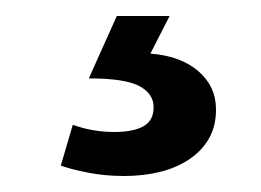

<svg xmlns="http://www.w3.org/2000/svg" viewBox="-20 -20 326 240"><path d="M126 0H192L168 47Q206 50 228 69Q250 88 250 117Q250 138 241 153.5Q232 169 216 179.5Q200 190 179.5 195Q159 200 135 200Q112 200 91 196Q70 192 56 187L71 136Q96 145 123 145Q146 145 159 138Q172 131 172 114Q172 97 154 87.5Q136 78 91 78Z"/></svg>

Font: Mukta Mahee SemiBold
Style: Regular
Weight: 600
Designer: Shuchita Grover, Noopur Datye, Girish Dalvi, Yashodeep Gholap
Foundry: Ek Type
Version: Version 2.538;PS 1.000;hotconv 16.6.51;makeotf.lib2.5.65220;